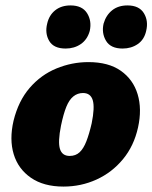

<svg xmlns="http://www.w3.org/2000/svg" viewBox="-20 -672 562 708"><path d="M214 16Q141 16 94 -16.5Q47 -49 30.5 -103.5Q14 -158 30 -227Q48 -300 89.5 -348Q131 -396 188 -419.5Q245 -443 306 -443Q380 -443 425.5 -411Q471 -379 487.5 -324.5Q504 -270 489 -202Q474 -134 433.5 -85Q393 -36 336 -10Q279 16 214 16ZM237 -97Q259 -97 273.5 -110.5Q288 -124 298.5 -151Q309 -178 318 -217Q330 -276 322 -302.5Q314 -329 286 -329Q266 -329 250.5 -316.5Q235 -304 224.5 -278Q214 -252 205 -209Q193 -149 201 -123Q209 -97 237 -97ZM222 -493Q178 -493 161.5 -521Q145 -549 154 -585Q161 -616 183.5 -634Q206 -652 240 -652Q283 -652 301 -623.5Q319 -595 311 -558Q302 -526 278 -509.5Q254 -493 222 -493ZM432 -493Q388 -493 371 -521.5Q354 -550 362 -585Q371 -616 393.5 -634Q416 -652 450 -652Q493 -652 510.5 -623.5Q528 -595 519 -558Q512 -526 488 -509.5Q464 -493 432 -493Z"/></svg>

Font: Ysabeau Infant Black
Style: Italic
Weight: 900
Italic angle: -12°
Designer: Christian Thalmann (Catharsis Fonts)
Version: Version 2.001;gftools[0.9.30]; featfreeze: ss01,ss02,lnum